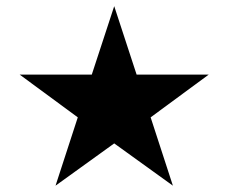

<svg xmlns="http://www.w3.org/2000/svg" viewBox="-20 -769 741 623"><path d="M43.9 -526.9H277.8L350.6 -749L423.3 -526.9H657.2L468.8 -388.2L541 -166.5L350.6 -303.7L160.2 -166.5L232.4 -388.2Z"/></svg>

Font: Vazir Medium FD
Style: Medium-FD
Weight: 500
Designer: Saber Rastikerdar
Foundry: Saber Rastikerdar
Version: Version 30.0.0